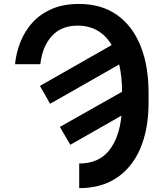

<svg xmlns="http://www.w3.org/2000/svg" viewBox="-20 -758 843 991"><path d="M188.2 -426.8H57.5Q63.6 -486.2 85.6 -541.7Q107.6 -597.3 147.5 -641.5Q187.5 -685.7 247 -711.6Q306.5 -737.6 387.4 -737.6Q503.9 -737.6 584 -680.8Q664.1 -623.9 705.4 -521.1Q746.8 -418.3 746.8 -279.8V-228Q746.8 -93 705.1 6Q663.4 105.1 583.5 159.1Q503.6 213.1 388.8 213.1V85.9Q488.3 85.9 541.9 20.1Q595.5 -45.8 606.9 -161.2L343 -10.7L289.1 -103L610.1 -284.4Q609.7 -362.9 595.2 -425.4L238.6 -222.3L186.1 -314.6L556.5 -525.6Q527.7 -573.9 483.7 -599.8Q439.6 -625.7 381 -625.7Q295.1 -625.7 246.4 -570.8Q197.8 -516 188.2 -426.8Z"/></svg>

Font: Inter Zeller Semi Bold
Style: Regular
Weight: 600
Designer: Rasmus Andersson; Joe Bland
Foundry: zeller
Version: Version 3.015;git-dec3a8cb1